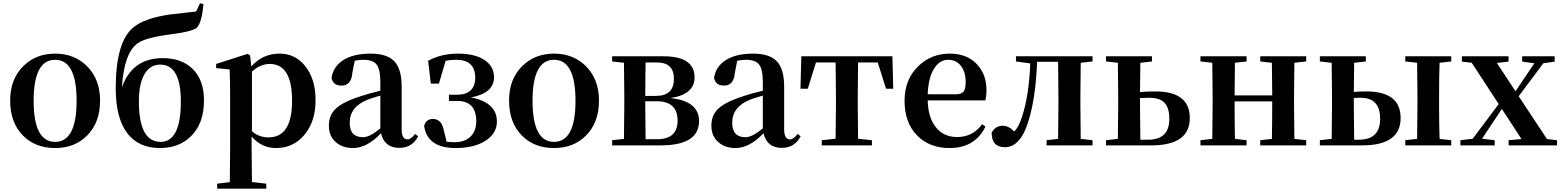

<svg xmlns="http://www.w3.org/2000/svg" viewBox="-20 -873 9381 1153"><path d="M118 -59Q41 -137 41 -269Q41 -399 121 -477Q197 -551 311 -551Q425 -551 500 -478Q581 -399 581 -269Q581 -137 503 -59Q429 16 311 16Q192 16 118 -59ZM440 -268Q440 -514 311 -514Q182 -514 182 -268Q182 -21 311 -21Q440 -21 440 -268Z M1066 -264Q1066 -485 942 -485Q885 -485 851 -433Q814 -375 814 -265Q814 -21 944 -21Q1066 -21 1066 -264ZM1202 -849Q1192 -740 1164 -709Q1143 -685 1014 -668Q856 -648 808 -614Q725 -557 712 -348Q774 -524 957 -524Q1071 -524 1137 -459Q1205 -392 1205 -270Q1205 -130 1125 -53Q1054 16 940 16Q817 16 749 -67Q675 -158 675 -342Q675 -618 778 -706Q843 -763 1000 -786Q1028 -790 1080 -795L1158 -804L1181 -853Z M1493 -85Q1534 -48 1593 -48Q1734 -48 1734 -268Q1734 -489 1600 -489Q1544 -489 1493 -443ZM1489 -474Q1557 -551 1659 -551Q1753 -551 1812 -477Q1875 -400 1875 -271Q1875 -141 1806 -61Q1740 16 1638 16Q1551 16 1491 -53V16Q1491 76 1493 220L1579 230V260H1284V230L1360 221Q1362 77 1362 16V-306Q1362 -384 1359 -456L1278 -464V-489L1468 -550L1482 -540Z M2264 -299Q2202 -281 2189 -275Q2080 -232 2080 -136Q2080 -49 2160 -49Q2200 -49 2264 -102ZM2491 -54Q2455 15 2377 15Q2289 15 2268 -73Q2184 16 2100 16Q2036 16 1996 -20Q1955 -56 1955 -118Q1955 -182 1997 -221Q2042 -263 2155 -298Q2202 -314 2264 -328V-379Q2264 -457 2241 -486Q2219 -514 2162 -514Q2137 -514 2110 -508L2096 -436Q2090 -359 2031 -359Q1980 -359 1971 -405Q1981 -473 2041 -512Q2103 -551 2206 -551Q2304 -551 2348 -505Q2392 -459 2392 -354V-96Q2392 -36 2428 -36Q2448 -36 2473 -69Z M2551 -508Q2630 -551 2730 -551Q2831 -551 2889 -513Q2945 -476 2947 -411Q2947 -313 2808 -288Q2964 -258 2964 -143Q2964 -74 2899 -30Q2830 16 2716 16Q2547 16 2527 -116Q2537 -159 2583 -159Q2632 -155 2644 -95L2662 -22Q2683 -19 2710 -19Q2770 -19 2805 -52Q2840 -86 2840 -145Q2840 -267 2725 -267H2676V-304H2723Q2834 -304 2834 -409Q2832 -514 2720 -514Q2685 -514 2656 -508L2616 -371H2567Z M3114 -59Q3037 -137 3037 -269Q3037 -399 3117 -477Q3193 -551 3307 -551Q3421 -551 3496 -478Q3577 -399 3577 -269Q3577 -137 3499 -59Q3425 16 3307 16Q3188 16 3114 -59ZM3436 -268Q3436 -514 3307 -514Q3178 -514 3178 -268Q3178 -21 3307 -21Q3436 -21 3436 -268Z M3926 -37Q4049 -37 4049 -149Q4049 -265 3923 -265H3855V-235Q3855 -151 3857 -37ZM3857 -498Q3855 -390 3855 -297H3919Q4027 -297 4027 -400Q4027 -498 3925 -498ZM3964 -535Q4151 -535 4151 -408Q4151 -306 4006 -284Q4178 -266 4178 -146Q4178 0 3947 0H3656V-31L3727 -39Q3729 -153 3729 -235V-300Q3729 -382 3727 -496L3656 -504V-535Z M4561 -299Q4499 -281 4486 -275Q4377 -232 4377 -136Q4377 -49 4457 -49Q4497 -49 4561 -102ZM4788 -54Q4752 15 4674 15Q4586 15 4565 -73Q4481 16 4397 16Q4333 16 4293 -20Q4252 -56 4252 -118Q4252 -182 4294 -221Q4339 -263 4452 -298Q4499 -314 4561 -328V-379Q4561 -457 4538 -486Q4516 -514 4459 -514Q4434 -514 4407 -508L4393 -436Q4387 -359 4328 -359Q4277 -359 4268 -405Q4278 -473 4338 -512Q4400 -551 4503 -551Q4601 -551 4645 -505Q4689 -459 4689 -354V-96Q4689 -36 4725 -36Q4745 -36 4770 -69Z M5133 -498Q5131 -384 5131 -300V-235Q5131 -154 5133 -40L5216 -31V0H4915V-31L4998 -40Q5000 -154 5000 -235V-300Q5000 -384 4998 -498H4880L4831 -340H4787L4792 -535H5339L5344 -340H5301L5251 -498Z M5722 -307Q5755 -307 5768 -325Q5779 -341 5779 -381Q5779 -441 5750 -478Q5721 -514 5675 -514Q5624 -514 5592 -465Q5555 -411 5551 -307ZM5551 -270Q5554 -160 5605 -103Q5651 -50 5728 -50Q5821 -50 5878 -127L5898 -113Q5835 16 5683 16Q5562 16 5489 -58Q5412 -135 5412 -268Q5412 -397 5496 -477Q5573 -551 5684 -551Q5785 -551 5845 -489Q5904 -428 5904 -332Q5904 -294 5897 -270Z M6470 -496Q6468 -382 6468 -300V-235Q6468 -153 6470 -39L6541 -31V0H6265V-31L6334 -39Q6336 -153 6336 -235V-300Q6336 -388 6334 -502H6208Q6200 -295 6160 -159Q6112 11 6015 11Q5935 11 5935 -76Q5958 -118 6001 -118Q6038 -118 6071 -83Q6100 -114 6117 -171Q6159 -296 6167 -492L6081 -504V-535H6541V-504Z M6875 -34Q7002 -34 7002 -159Q7002 -227 6972 -257Q6943 -286 6879 -286Q6862 -286 6826 -284V-235Q6826 -148 6828 -34ZM6828 -496Q6826 -394 6826 -320Q6869 -324 6918 -324Q7125 -324 7125 -164Q7125 0 6894 0H6622V-31L6693 -39Q6695 -153 6695 -235V-300Q6695 -382 6693 -496L6622 -504V-535H6898V-504Z M7753 -496Q7751 -382 7751 -300V-235Q7751 -153 7753 -39L7824 -31V0H7548V-31L7618 -39Q7620 -153 7620 -264H7394Q7394 -153 7396 -39L7466 -31V0H7189V-31L7260 -39Q7262 -153 7262 -235V-300Q7262 -382 7260 -496L7189 -504V-535H7466V-504L7396 -496Q7394 -384 7394 -300H7620Q7620 -386 7618 -496L7548 -504V-535H7824V-504Z M8140 -34Q8268 -34 8268 -160Q8268 -286 8150 -286Q8123 -286 8110 -285V-235Q8110 -148 8112 -34ZM8112 -496Q8110 -394 8110 -321Q8149 -324 8185 -324Q8391 -324 8391 -164Q8391 0 8160 0H7906V-31L7977 -39Q7979 -153 7979 -235V-300Q7979 -382 7977 -496L7906 -504V-535H8182V-504ZM8625 -496Q8622 -411 8622 -300V-235Q8622 -125 8625 -39L8695 -31V0H8419V-31L8490 -39Q8492 -153 8492 -235V-300Q8492 -382 8490 -496L8419 -504V-535H8695V-504Z M9330 -31V0H9040L9039 -31L9117 -38L8999 -219L8880 -40L8956 -31V0H8750V-31L8824 -40L8980 -248L8818 -496L8759 -503V-535H9039V-503L8969 -495L9081 -325L9194 -493L9121 -503V-535H9316V-503L9248 -493L9100 -295L9270 -38Z"/></svg>

Font: Source Han Serif JP
Style: Bold
Weight: 700
Designer: Ryoko NISHIZUKA  (kana & ideographs); Frank Grießhammer (Latin, Greek & Cyrillic); Wenlong ZHANG  (bopomofo); Sandoll Co
Foundry: Adobe Systems Incorporated
Version: Version 1.000;PS 1;hotconv 16.6.53;makeotf.lib2.5.65590